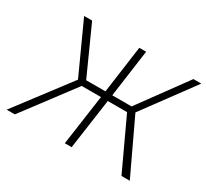

<svg xmlns="http://www.w3.org/2000/svg" viewBox="-141 -911 1202 1121"><g transform="rotate(30 460.5 -350.0)"><path d="M629 -339H499L451 0H405L453 -339H323L68 0H13L286 -360L131 -700H185L329 -381H459L503 -700H549L505 -381H635L868 -700H921L672 -362L843 0H787Z"/></g></svg>

Font: Retni Sans Light
Style: Italic
Weight: 300
Italic angle: -8°
Designer: Vitaly Kuzmin
Foundry: ParaType Ltd.
Version: Version 1.00;June 10, 2019;FontCreator 11.5.0.2425 64-bit; t